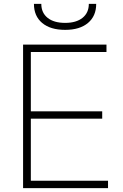

<svg xmlns="http://www.w3.org/2000/svg" viewBox="-20 -970 632 990"><path d="M316 -816Q240 -816 197.5 -851.5Q155 -887 155 -950H193Q193 -904 225.5 -878Q258 -852 316 -852Q373 -852 405.5 -878Q438 -904 438 -950H476Q476 -887 433.5 -851.5Q391 -816 316 -816ZM99 -740H529V-702H139V-396H507V-358H139V-38H537V0H99Z"/></svg>

Font: Encode Sans Normal
Style: Thin
Weight: 100
Designer: Pablo Impallari, Andres Torresi
Foundry: Pablo Impallari, Andres Torresi
Version: Version 1.000; ttfautohint (v1.00) -l 8 -r 50 -G 200 -x 14 -